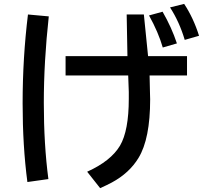

<svg xmlns="http://www.w3.org/2000/svg" viewBox="-20 -890 1039 982"><path d="M627.9 -815.9H715.8L737.3 -603H936.5V-503.9H745.1L747.1 -415Q748 -391.1 748 -381.8Q748 -180.2 688.5 -82.5Q641.6 -4.9 551.8 43.5Q527.3 56.6 492.2 72.3L425.8 -11.7Q546.9 -66.4 593.8 -145Q638.7 -221.7 638.7 -384.8Q638.7 -389.2 638.7 -419.9L635.7 -503.9H315.4V-603H631.8ZM120.1 41Q95.7 -143.1 95.7 -361.8Q95.7 -593.8 123 -815.9L229.5 -806.2Q204.1 -574.2 204.1 -364.3Q204.1 -150.9 227.5 25.9ZM812.5 -647Q790 -725.1 742.2 -811L811.5 -830.1Q857.4 -750.5 884.8 -668ZM924.8 -686Q897.5 -778.3 849.6 -852.1L921.9 -870.1Q969.7 -797.4 998 -707Z"/></svg>

Font: UDEV Gothic 35
Style: Bold
Weight: 700
Version: v2.1.0; ttfautohint (v1.8.4.7-5d5b-dirty) -l 6 -r 45 -G 200 